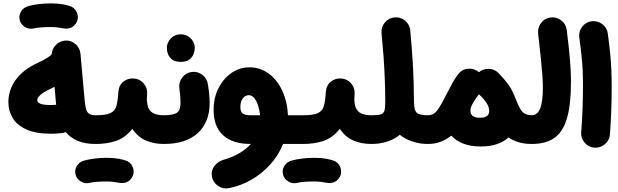

<svg xmlns="http://www.w3.org/2000/svg" viewBox="-20 -776 3598 1117"><path d="M28.8 -182.1Q28.8 -252.9 72 -312.3Q115.2 -371.6 200.2 -410.6Q224.1 -421.4 247.8 -435.3Q271.5 -449.2 280.8 -460Q282.2 -490.7 304 -513.7Q325.7 -536.6 357.4 -539.6Q391.6 -543 418.2 -520.5Q444.8 -498 448.2 -463.4L472.7 -190.9Q477.5 -136.2 490.7 -120.8Q503.9 -105.5 536.6 -105.5H537.1Q571.8 -105.5 595.9 -81.1Q620.1 -56.6 620.1 -22Q620.1 12.2 595.9 36.9Q571.8 61.5 537.1 61.5H536.6Q473.6 61.5 431.2 43Q388.7 24.4 362.3 -7.8Q352.5 -3.4 341.8 -2Q325.7 0 307.4 1Q289.1 2 277.8 2Q189.9 2 135 -22.2Q80.1 -46.4 54.4 -88.1Q28.8 -129.9 28.8 -182.1ZM196.8 -192.9Q196.8 -180.7 213.9 -172.9Q231 -165 277.8 -165Q289.6 -165 306.6 -166.5Q306.2 -171.4 305.7 -176.3L297.4 -271Q284.7 -264.6 271.5 -258.3Q196.8 -222.7 196.8 -192.9ZM95.2 -657.2Q87.9 -683.1 101.1 -706.8Q114.3 -730.5 141.1 -739.3Q168.9 -747.6 205.1 -752Q241.2 -756.3 276.9 -756.3Q314.9 -756.3 345.5 -751Q376 -745.6 397 -736.8Q423.8 -721.7 430.9 -692.4Q438 -663.1 420.9 -638.7Q407.2 -619.1 387.9 -613Q368.7 -606.9 347.7 -611.3Q333.5 -614.3 313.7 -616.5Q293.9 -618.7 276.9 -618.7Q244.1 -618.7 218.8 -616.7Q193.4 -614.7 177.7 -610.8Q151.9 -604 127.4 -617.7Q103 -631.3 95.2 -657.2Z M453.1 -22Q453.1 -56.6 478 -81.1Q502.9 -105.5 537.1 -105.5Q596.2 -105.5 622.8 -118.2Q649.4 -130.9 657.5 -160.4Q665.5 -189.9 668.5 -240.2Q670.9 -278.8 697 -300.3Q723.1 -321.8 758.3 -319.3Q793 -317.4 815.7 -290.8Q838.4 -264.2 835.9 -230.5Q829.6 -163.1 851.6 -134.3Q873.5 -105.5 932.6 -105.5H933.1Q967.8 -105.5 991.9 -81.1Q1016.1 -56.6 1016.1 -22Q1016.1 12.2 991.9 36.9Q967.8 61.5 933.1 61.5H932.6Q875.5 61.5 828.6 41.3Q781.7 21 750 -26.4Q708.5 25.4 655.8 43.5Q603 61.5 537.1 61.5Q502.9 61.5 478 36.9Q453.1 12.2 453.1 -22ZM419.9 241.2Q412.6 215.3 425.8 191.7Q439 168 465.8 159.2Q493.7 150.9 529.8 146.5Q565.9 142.1 601.6 142.1Q639.6 142.1 670.2 147.5Q700.7 152.8 721.7 161.6Q748.5 176.8 755.6 206.1Q762.7 235.4 745.6 259.8Q731.9 279.3 712.6 285.4Q693.4 291.5 672.4 287.1Q658.2 284.2 638.4 282Q618.7 279.8 601.6 279.8Q568.8 279.8 543.5 281.7Q518.1 283.7 502.4 287.6Q476.6 294.4 452.1 280.8Q427.7 267.1 419.9 241.2Z M849.6 -22Q849.6 -56.6 874.3 -81.1Q898.9 -105.5 933.1 -105.5Q988.3 -105.5 1009.3 -120.1Q1030.3 -134.8 1030.3 -177.2Q1030.3 -193.8 1028.6 -215.3Q1026.9 -236.8 1023.4 -263.7Q1019.5 -297.9 1040.5 -325.4Q1061.5 -353 1095.7 -357.4Q1129.9 -361.8 1157 -340.8Q1184.1 -319.8 1189.5 -285.6Q1199.7 -220.2 1199.7 -176.3Q1199.7 -65.9 1131.1 -2.2Q1062.5 61.5 933.1 61.5Q898.9 61.5 874.3 36.9Q849.6 12.2 849.6 -22ZM950.7 -497.1Q950.7 -527.8 973.4 -552Q996.1 -576.2 1030.3 -576.2Q1055.7 -576.2 1073.2 -565.4Q1090.8 -554.7 1100.6 -539.1Q1113.3 -519 1113.3 -497.1Q1113.3 -481.4 1106.4 -462.4Q1099.6 -443.4 1081.8 -429.7Q1064 -416 1031.7 -416Q998.5 -416 981.2 -429.9Q963.9 -443.8 957 -461.9Q950.7 -479 950.7 -497.1Z M1438 61.5Q1333.5 61.5 1278.1 11Q1222.7 -39.6 1222.7 -136.7Q1222.7 -207 1251.2 -263.2Q1279.8 -319.3 1327.1 -351.8Q1374.5 -384.3 1431.2 -384.3Q1494.1 -384.3 1543.5 -347.9Q1592.8 -311.5 1622.1 -248.3Q1651.4 -185.1 1655.3 -105.5H1670.9Q1705.6 -105.5 1729.7 -81.1Q1753.9 -56.6 1753.9 -22Q1753.9 12.2 1729.7 36.9Q1705.6 61.5 1670.9 61.5H1627Q1599.6 128.9 1550.8 182.4Q1502 235.8 1439.9 271Q1377.9 306.2 1310.5 318.8Q1277.3 325.2 1248.3 305.2Q1219.2 285.2 1212.9 251.5Q1206.5 217.8 1226.8 190.4Q1247.1 163.1 1279.8 153.8Q1333 138.7 1372.8 115Q1412.6 91.3 1439.5 61.5ZM1436.5 -105.5H1493.2Q1490.2 -134.8 1481.7 -161.4Q1473.1 -188 1459.5 -205.1Q1445.8 -222.2 1427.2 -222.2Q1407.7 -222.2 1393.1 -204.1Q1378.4 -186 1378.4 -152.3Q1378.4 -125.5 1392.8 -115.5Q1407.2 -105.5 1436.5 -105.5Z M1586.9 -22Q1586.9 -56.6 1611.8 -81.1Q1636.7 -105.5 1670.9 -105.5H1744.1Q1778.8 -105.5 1803.5 -81.1Q1828.1 -56.6 1828.1 -22Q1828.1 12.2 1803.5 36.9Q1778.8 61.5 1744.1 61.5H1670.9Q1636.7 61.5 1611.8 36.9Q1586.9 12.2 1586.9 -22Z M1660.2 -22Q1660.2 -56.6 1685.1 -81.1Q1710 -105.5 1744.1 -105.5Q1803.2 -105.5 1829.8 -118.2Q1856.4 -130.9 1864.5 -160.4Q1872.6 -189.9 1875.5 -240.2Q1877.9 -278.8 1904.1 -300.3Q1930.2 -321.8 1965.3 -319.3Q2000 -317.4 2022.7 -290.8Q2045.4 -264.2 2043 -230.5Q2036.6 -163.1 2058.6 -134.3Q2080.6 -105.5 2139.6 -105.5H2140.1Q2174.8 -105.5 2199 -81.1Q2223.1 -56.6 2223.1 -22Q2223.1 12.2 2199 36.9Q2174.8 61.5 2140.1 61.5H2139.6Q2082.5 61.5 2035.6 41.3Q1988.8 21 1957 -26.4Q1915.5 25.4 1862.8 43.5Q1810.1 61.5 1744.1 61.5Q1710 61.5 1685.1 36.9Q1660.2 12.2 1660.2 -22ZM1627 241.2Q1619.6 215.3 1632.8 191.7Q1646 168 1672.9 159.2Q1700.7 150.9 1736.8 146.5Q1772.9 142.1 1808.6 142.1Q1846.7 142.1 1877.2 147.5Q1907.7 152.8 1928.7 161.6Q1955.6 176.8 1962.6 206.1Q1969.7 235.4 1952.6 259.8Q1939 279.3 1919.7 285.4Q1900.4 291.5 1879.4 287.1Q1865.2 284.2 1845.5 282Q1825.7 279.8 1808.6 279.8Q1775.9 279.8 1750.5 281.7Q1725.1 283.7 1709.5 287.6Q1683.6 294.4 1659.2 280.8Q1634.8 267.1 1627 241.2Z M2056.6 -22Q2056.6 -56.6 2081.3 -81.1Q2106 -105.5 2140.1 -105.5Q2176.8 -105.5 2193.8 -110.1Q2210.9 -114.7 2216.1 -130.9Q2221.2 -147 2221.2 -180.2Q2221.2 -254.4 2218.5 -320.1Q2215.8 -385.7 2211.2 -449.7Q2206.5 -513.7 2199.7 -583.5Q2196.3 -618.2 2218.8 -644.8Q2241.2 -671.4 2275.4 -674.8Q2309.6 -678.2 2336.4 -656Q2363.3 -633.8 2366.7 -599.1Q2376.5 -495.1 2382.1 -398.4Q2387.7 -301.8 2388.2 -189Q2388.7 -184.6 2388.7 -180.2Q2388.7 -134.3 2404.8 -119.9Q2420.9 -105.5 2468.8 -105.5H2469.2Q2503.9 -105.5 2528.1 -81.1Q2552.2 -56.6 2552.2 -22Q2552.2 12.2 2528.1 36.9Q2503.9 61.5 2469.2 61.5H2468.8Q2423.8 61.5 2381.6 48.1Q2339.4 34.7 2306.2 8.3Q2239.7 61.5 2140.1 61.5Q2106 61.5 2081.3 36.9Q2056.6 12.2 2056.6 -22Z M2385.7 -22Q2385.7 -56.6 2410.4 -81.1Q2435.1 -105.5 2469.2 -105.5Q2503.9 -105.5 2525.9 -136.5Q2547.9 -167.5 2578.6 -229.5Q2595.7 -263.7 2612.3 -293.7Q2628.9 -323.7 2647 -346.2Q2647.9 -347.7 2649.4 -348.6Q2664.6 -367.7 2688.2 -373.5Q2711.9 -379.4 2734.4 -373Q2751.5 -368.2 2765.1 -356.9L2766.1 -356Q2791.5 -377 2824.7 -375.5Q2857.9 -374 2880.4 -350.6Q2884.3 -346.2 2888.2 -342.3Q2901.4 -328.6 2913.1 -314.9Q2939.9 -283.7 2953.9 -258.5Q2967.8 -233.4 2981.4 -197.8Q3001.5 -144.5 3019.8 -125Q3038.1 -105.5 3073.7 -105.5H3074.2Q3108.9 -105.5 3133.1 -81.1Q3157.2 -56.6 3157.2 -22Q3157.2 12.2 3133.1 36.9Q3108.9 61.5 3074.2 61.5H3073.7Q3030.3 61.5 2996.8 51.3Q2963.4 41 2938.5 23.9Q2879.4 76.2 2777.3 76.2Q2718.3 76.2 2675.3 59.6Q2632.3 43 2605.5 13.2Q2579.1 34.7 2545.2 48.1Q2511.2 61.5 2469.2 61.5Q2435.1 61.5 2410.4 36.9Q2385.7 12.2 2385.7 -22ZM2716.8 -132.3Q2716.8 -90.8 2772.9 -90.8Q2826.2 -90.8 2826.2 -130.9Q2826.2 -151.4 2812 -174.6Q2797.9 -197.8 2766.6 -227.5Q2752 -209 2742.2 -193.8Q2734.9 -182.1 2729 -171.9Q2716.8 -148.9 2716.8 -132.3Z M2990.7 -22Q2990.7 -56.6 3015.4 -81.1Q3040 -105.5 3074.2 -105.5Q3106 -105.5 3122.1 -144.3Q3138.2 -183.1 3138.2 -268.6Q3138.2 -295.9 3135.5 -334.5Q3132.8 -373 3127 -432.4Q3121.1 -491.7 3110.8 -580.1Q3106.9 -614.3 3127.7 -642.1Q3148.4 -669.9 3182.6 -674.3Q3216.8 -678.7 3244.6 -657.7Q3272.5 -636.7 3276.9 -602.5Q3290 -500.5 3295.9 -429Q3301.8 -357.4 3301.8 -299.3Q3301.8 -168.5 3278.8 -89.1Q3255.9 -9.8 3205.8 25.9Q3155.8 61.5 3074.2 61.5Q3040 61.5 3015.4 36.9Q2990.7 12.2 2990.7 -22Z M3350.1 -558.1Q3345.7 -592.3 3366.7 -620.1Q3387.7 -647.9 3421.9 -652.3Q3456.1 -656.7 3483.9 -635.7Q3511.7 -614.7 3516.1 -580.6Q3524.9 -514.6 3529.8 -464.8Q3534.7 -415 3536.6 -369.1Q3538.6 -323.2 3538.6 -268.6Q3538.6 -196.3 3535.9 -125Q3533.2 -53.7 3528.3 6.3Q3525.4 40.5 3498.8 63.2Q3472.2 85.9 3437.5 83Q3403.3 80.1 3380.9 53.5Q3358.4 26.9 3361.3 -7.3Q3366.2 -67.9 3368.9 -137.9Q3371.6 -208 3371.6 -277.3Q3371.6 -325.2 3369.9 -364.3Q3368.2 -403.3 3363.5 -448.2Q3358.9 -493.2 3350.1 -558.1Z"/></svg>

Font: Mikhak-DS2-FD Black
Style: Regular
Weight: 900
Designer: Amin Abedi
Version: Version 3.2